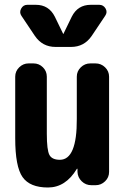

<svg xmlns="http://www.w3.org/2000/svg" viewBox="-20 -790 540 819"><path d="M367.2 -769.5H403.3Q420.9 -769.5 430.2 -753.9Q439.5 -738.3 428.7 -722.7L371.1 -636.7Q338.9 -589.8 283.2 -589.8H216.8Q161.1 -589.8 128.9 -636.7L71.3 -722.7Q61.5 -737.3 70.3 -753.4Q79.1 -769.5 96.7 -769.5H132.8Q188.5 -769.5 213.9 -718.8L249 -646.5Q249 -645.5 250 -645Q251 -644.5 251 -646.5L286.1 -718.8Q311.5 -769.5 367.2 -769.5ZM387.7 -519.5Q411.1 -519.5 428.2 -502.9Q445.3 -486.3 445.3 -462.9V-56.6Q445.3 -33.2 428.2 -16.6Q411.1 0 387.7 0H370.1Q345.7 0 328.6 -16.6Q311.5 -33.2 310.5 -56.6V-69.3Q310.5 -70.3 309.6 -70.3Q307.6 -70.3 307.6 -69.3Q259.8 9.8 184.6 9.8Q107.4 9.8 76.2 -34.7Q44.9 -79.1 44.9 -200.2V-462.9Q44.9 -486.3 62 -502.9Q79.1 -519.5 101.6 -519.5H123Q146.5 -519.5 163.1 -502.9Q179.7 -486.3 179.7 -462.9V-219.7Q179.7 -149.4 190.9 -128.9Q202.1 -108.4 235.4 -108.4Q308.6 -108.4 307.6 -283.2V-462.9Q307.6 -486.3 324.7 -502.9Q341.8 -519.5 365.2 -519.5Z"/></svg>

Font: Rounded Mgen+ 2m bold
Style: Bold
Weight: 700
Designer: [Source Han Sans]
Ryoko NISHIZUKA  (kana & ideographs); Paul D. Hunt (Latin, Greek & Cyrillic); Wenlong ZHANG  (bopomofo
Version: Version 1.059.20150602